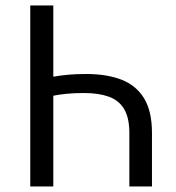

<svg xmlns="http://www.w3.org/2000/svg" viewBox="-20 -676 638 696"><path d="M89.7 0V-656.3H173.2V-398Q197.4 -402.2 225.7 -405Q254.1 -407.8 292.3 -407.8Q366.5 -407.8 420 -387.3Q473.4 -366.7 502.2 -319.8Q530.9 -272.9 530.9 -193.9V0H448.9V-193.9Q448.9 -248.8 430 -280.6Q411.2 -312.3 374.3 -325.6Q337.5 -338.8 284.4 -338.8Q248 -338.8 220.8 -336Q193.5 -333.2 173.2 -329V0Z"/></svg>

Font: Source Sans 3 VF
Style: Regular
Weight: 200
Designer: Paul D. Hunt
Foundry: Adobe
Version: Version 3.046;hotconv 1.0.118;makeotfexe 2.5.65603